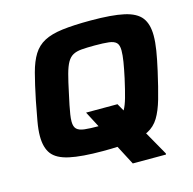

<svg xmlns="http://www.w3.org/2000/svg" viewBox="-115 -813 1053 1045"><g transform="rotate(-15 411.0 -290.5)"><path d="M506 115 332 -218H509L694 109L693 115ZM368 8Q247 8 179 -7Q111 -22 83.5 -58Q56 -94 56 -159Q56 -195 64.5 -242.5Q73 -290 85 -352Q103 -440 119 -500.5Q135 -561 159 -599.5Q183 -638 222.5 -659Q262 -680 325.5 -688Q389 -696 485 -696Q605 -696 672.5 -681Q740 -666 768 -629.5Q796 -593 796 -528Q796 -491 788.5 -444.5Q781 -398 767 -336Q747 -247 729.5 -186Q712 -125 688.5 -86.5Q665 -48 626 -28Q587 -8 525 0Q463 8 368 8ZM379 -129Q423 -129 452.5 -131.5Q482 -134 501 -144.5Q520 -155 533 -177.5Q546 -200 557.5 -240.5Q569 -281 583 -344Q594 -395 600 -432Q606 -469 606 -495Q606 -526 593 -539Q580 -552 551 -555.5Q522 -559 472 -559Q427 -559 397.5 -556.5Q368 -554 349 -543.5Q330 -533 317 -510.5Q304 -488 293 -447.5Q282 -407 269 -344Q261 -309 255.5 -281Q250 -253 246.5 -231Q243 -209 243 -191Q243 -162 256.5 -149Q270 -136 300 -132.5Q330 -129 379 -129Z"/></g></svg>

Font: Saira Expanded
Style: Bold Italic
Weight: 700
Width: 7
Italic angle: -12°
Designer: Hector Gatti with collaboration of the Omnibus-Type team
Foundry: Omnibus-Type
Version: Version 1.101